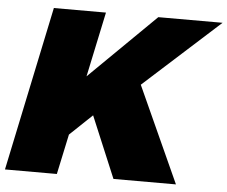

<svg xmlns="http://www.w3.org/2000/svg" viewBox="-62 -789 1004 848"><g transform="rotate(5 440.5 -364.5)"><path d="M-10 0 143 -729H374L313 -441L606 -729H891L555 -425L748 0H471L357 -272L258 -178L220 0Z"/></g></svg>

Font: Hubot Sans Condensed ExtraLight Black
Style: Italic
Weight: 900
Italic angle: -12.0243°
Version: Version 2.000